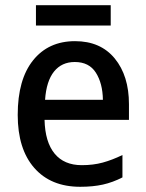

<svg xmlns="http://www.w3.org/2000/svg" viewBox="-20 -707 559 737"><path d="M268 -549Q366 -549 420.5 -482.5Q475 -416 475 -307V-247H151Q153 -162 189.5 -117.5Q226 -73 294 -73Q338 -73 374.5 -83Q411 -93 450 -112V-26Q413 -7 375 1.5Q337 10 288 10Q175 10 111.5 -62.5Q48 -135 48 -266Q48 -402 107 -475.5Q166 -549 268 -549ZM267 -469Q217 -469 187.5 -432.5Q158 -396 153 -324H375Q374 -387 348 -428Q322 -469 267 -469ZM405 -687V-609H118V-687Z"/></svg>

Font: Noto Sans Telugu SemiCondensed Medium
Style: Regular
Weight: 500
Width: 4
Designer: Jelle Bosma - Monotype Design Team
Foundry: Monotype Imaging Inc.
Version: Version 2.005; ttfautohint (v1.8.4.7-5d5b)